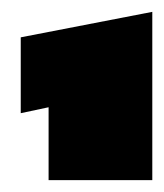

<svg xmlns="http://www.w3.org/2000/svg" viewBox="-20 -674 277 324"><path d="M62 -370V-493L15 -483V-611L237 -654V-370Z"/></svg>

Font: Boz Display
Style: Regular
Weight: 900
Version: Version 2.000; ttfautohint (v1.8.3)